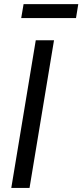

<svg xmlns="http://www.w3.org/2000/svg" viewBox="-20 -926 406 946"><path d="M246.1 -727.5 125.5 0H35.6L156.2 -727.5ZM365.7 -905.8 354.5 -836.9H84.5L96.2 -905.8Z"/></svg>

Font: Inter 24pt
Style: Italic
Weight: 400
Italic angle: -9.3988°
Designer: Rasmus Andersson
Foundry: rsms
Version: Version 4.001;git-66647c0bb